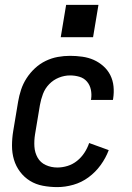

<svg xmlns="http://www.w3.org/2000/svg" viewBox="-20 -756 540 784"><path d="M214 8Q184 8 155 2.5Q126 -3 102.5 -17.5Q79 -32 62 -54.5Q45 -77 37 -104Q29 -131 29 -161Q29 -191 34 -221L54 -341Q58 -365 66 -389.5Q74 -414 88.5 -436.5Q103 -459 123 -477.5Q143 -496 167 -507.5Q191 -519 216 -523.5Q241 -528 266 -528Q291 -528 316 -524.5Q341 -521 362.5 -511.5Q384 -502 402 -486Q420 -470 430.5 -449Q441 -428 443.5 -403.5Q446 -379 442 -353Q442 -352 441.5 -350.5Q441 -349 441 -348H351Q351 -348 351.5 -349Q352 -350 352 -351Q355 -371 351 -390Q347 -409 335 -423Q323 -437 304.5 -442.5Q286 -448 266 -448Q243 -448 220.5 -439Q198 -430 181 -412.5Q164 -395 155.5 -372.5Q147 -350 143 -327L123 -207Q119 -182 120.5 -157.5Q122 -133 133.5 -112.5Q145 -92 167 -82Q189 -72 214 -72Q235 -72 256 -78.5Q277 -85 294.5 -99Q312 -113 324.5 -132Q337 -151 344 -172L424 -143Q412 -111 391 -82Q370 -53 341.5 -32Q313 -11 279.5 -1.5Q246 8 214 8ZM228 -604 250 -736H382L360 -604Z"/></svg>

Font: Iosevka SS04 Medium
Style: Italic
Weight: 500
Italic angle: -9°
Monospace: yes
Designer: Belleve Invis
Foundry: Belleve Invis
Version: Version 19.0.0; ttfautohint (v1.8.4)